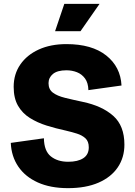

<svg xmlns="http://www.w3.org/2000/svg" viewBox="-20 -967 703 997"><path d="M439 -499Q438 -537 421.5 -559.5Q405 -582 379.5 -592Q354 -602 325 -602Q278 -602 255 -583Q232 -564 232 -535Q232 -503 254.5 -486Q277 -469 317.5 -459Q358 -449 410 -438Q510 -417 568 -365.5Q626 -314 626 -216Q626 -149 591.5 -98Q557 -47 491.5 -18.5Q426 10 333 10Q242 10 176.5 -19.5Q111 -49 75 -102Q39 -155 36 -225L208 -249Q209 -183 244 -155Q279 -127 334 -127Q384 -127 412.5 -145.5Q441 -164 441 -202Q441 -233 423.5 -249Q406 -265 378.5 -273.5Q351 -282 321 -289Q270 -300 222 -315Q174 -330 135 -354.5Q96 -379 73.5 -418Q51 -457 51 -516Q51 -582 85.5 -632Q120 -682 181.5 -710Q243 -738 325 -738Q457 -738 531.5 -679Q606 -620 611 -523ZM266 -805 314 -947H497L398 -805Z"/></svg>

Font: BDO Grotesk ExtraBold
Style: Regular
Weight: 800
Designer: Deni Anggara
Foundry: Lokal Container
Version: Version 2.000